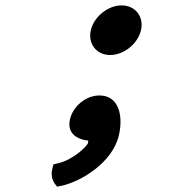

<svg xmlns="http://www.w3.org/2000/svg" viewBox="-20 -501 680 712"><path d="M316.8 -389C305.2 -338.8 337.8 -297 388.6 -297C439.3 -297 491.2 -338.8 502.8 -389C514.4 -439.2 481.8 -481 431 -481C380.3 -481 328.4 -439.2 316.8 -389ZM348.9 -147C298 -147 250.6 -106.5 239.6 -59C226.5 -2.1 272.5 14.3 295.2 18.6L296.3 18.8L297.5 18.9C302.6 19.4 305.6 20.1 307.1 20.7C307.2 21.8 307.4 24 305.9 30.8C301.6 41.5 252.5 90.5 197.8 103.8L177.9 108.6L173.4 128C168.5 149.6 174.6 168.9 184.4 181.7L191.7 191.2L205.6 188.5C278.3 173.9 397.3 102.8 420.8 1C438.4 -75.4 418.6 -147 348.9 -147Z"/></svg>

Font: Linux Libertine Mono O 
Style: Mono Bold Oblique
Weight: 400
Italic angle: -13°
Designer: Philipp H. Poll
Foundry: Philipp H. Poll
Version: Version 5.1.7